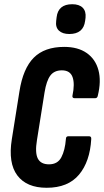

<svg xmlns="http://www.w3.org/2000/svg" viewBox="-20 -883 492 909"><path d="M201 6Q106 6 62 -52.5Q18 -111 36 -224L72 -450Q89 -559 140 -610Q191 -661 284 -661Q349 -661 390.5 -632Q432 -603 446 -551Q460 -499 443 -430Q441 -418 430 -418H334Q321 -418 323 -430Q335 -486 323.5 -518Q312 -550 273 -550Q237 -550 218.5 -525.5Q200 -501 191 -446L155 -220Q145 -160 159 -132.5Q173 -105 212 -105Q253 -105 270.5 -138.5Q288 -172 292 -225Q292 -238 304 -238H401Q413 -238 412 -225Q406 -118 354 -56Q302 6 201 6ZM308 -722Q276 -722 259 -738Q242 -754 246 -784L248 -801Q255 -863 322 -863Q355 -863 371.5 -846.5Q388 -830 385 -799L383 -784Q375 -722 308 -722Z"/></svg>

Font: Sofia Sans Extra Condensed ExtraBold
Style: Italic
Weight: 800
Italic angle: -9°
Designer: Botio Nikoltchev, Ani Petrova
Foundry: lettersoup
Version: Version 4.101; ttfautohint (v1.8.4.7-5d5b)